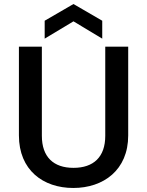

<svg xmlns="http://www.w3.org/2000/svg" viewBox="-20 -927 730 954"><path d="M74 -254C74 -82 194 7 344 7C494 7 617 -82 617 -254V-695H503V-252C503 -147 445 -93 345 -93C246 -93 188 -147 188 -252V-695H74ZM345 -821 488 -735V-824L345 -907L202 -824V-735Z"/></svg>

Font: Poppins Medium
Style: Regular
Weight: 500
Designer: Ninad Kale (Devanagari), Jonny Pinhorn (Latin)
Foundry: Indian Type Foundry
Version: 4.004